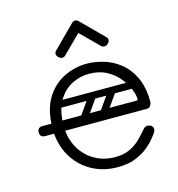

<svg xmlns="http://www.w3.org/2000/svg" viewBox="-109 -819 855 924"><g transform="rotate(-15 318.5 -357.5)"><path d="M366 10Q296 10 240.5 -19.5Q185 -49 150.5 -102Q116 -155 110 -225H66Q40 -225 40 -250Q40 -275 66 -275H110Q115 -358 151 -410Q187 -462 239.5 -486Q292 -510 348 -510Q387 -510 430.5 -497.5Q474 -485 511.5 -455.5Q549 -426 573 -376.5Q597 -327 597 -253Q597 -245 591 -235Q585 -225 571 -225H165Q171 -170 198 -128.5Q225 -87 268.5 -63.5Q312 -40 366 -40Q409 -40 439 -54.5Q469 -69 490 -89.5Q511 -110 527 -129Q533 -137 539.5 -141.5Q546 -146 553 -146Q557 -146 562.5 -144.5Q568 -143 571 -141Q581 -134 581 -120Q581 -114 576 -106Q571 -98 553 -76Q541 -61 517 -41Q493 -21 455.5 -5.5Q418 10 366 10ZM165 -276H533Q541 -276 541 -283Q541 -303 529 -332.5Q517 -362 493 -391.5Q469 -421 432.5 -440.5Q396 -460 346 -460Q302 -460 262.5 -440.5Q223 -421 196.5 -380.5Q170 -340 165 -276ZM451 -372H554V-337H451ZM345 -366Q358 -356 349 -343L283 -249Q274 -235 258 -246Q245 -256 254 -269L320 -363Q324 -368 331 -369.5Q338 -371 345 -366ZM443 -366Q456 -356 447 -343L381 -249Q372 -235 356 -246Q343 -256 352 -269L418 -363Q422 -368 429 -369.5Q436 -371 443 -366ZM147 -259Q147 -276 164 -276H496Q513 -276 513 -259Q513 -241 497 -241H165Q147 -241 147 -259ZM147 -355Q147 -372 164 -372H496Q513 -372 513 -355Q513 -337 497 -337H165Q147 -337 147 -355ZM258 -574Q252 -568 243 -568Q233 -568 225 -576Q216 -585 216 -594Q216 -602 223 -609L330 -716Q339 -725 348 -725Q357 -725 366 -716L473 -609Q480 -602 480 -594Q480 -585 471 -576Q463 -568 453 -568Q444 -568 438 -574L348 -663Z"/></g></svg>

Font: Agu Display Uzo
Style: Regular
Weight: 400
Designer: Oluwaseun Badejo
Version: Version 1.103